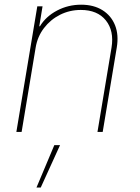

<svg xmlns="http://www.w3.org/2000/svg" viewBox="-20 -573 608 834"><path d="M134.9 -366.5 73.9 0H51.1L142 -545.5H164.8L150.6 -458.8H153.4Q179 -501.4 227.5 -527Q275.9 -552.6 332.4 -552.6Q387.1 -552.6 425.1 -528.8Q463.1 -505 479.8 -463.1Q496.4 -421.2 487.2 -366.5L426.1 0H403.4L464.5 -366.5Q476.2 -438.9 439.8 -484.4Q403.4 -529.8 331 -529.8Q282.7 -529.8 240.9 -508.9Q199.2 -487.9 171 -451Q142.8 -414.1 134.9 -366.5ZM138.5 241.5 215.9 57.5H240.8L157 241.5Z"/></svg>

Font: Inter Thin  BETA
Style: Italic
Weight: 100
Italic angle: -9.39999°
Designer: Rasmus Andersson
Foundry: rsms
Version: Version 3.011;git-f93a4a705